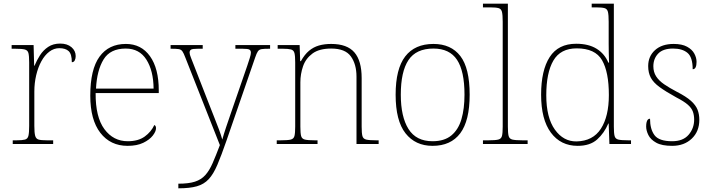

<svg xmlns="http://www.w3.org/2000/svg" viewBox="-20 -780 3860 1040"><path d="M49 0V-20H71Q101 -20 115.5 -24Q130 -28 134 -44.5Q138 -61 138 -98V-442Q138 -477 134 -492.5Q130 -508 114 -512Q98 -516 61 -516H43V-536H162L165 -424H167Q179 -453 196.5 -480.5Q214 -508 241 -526Q268 -544 306 -544Q344 -544 367 -524.5Q390 -505 390 -476Q390 -463 385 -453Q380 -443 369 -443Q369 -487 352 -503Q335 -519 301 -519Q272 -519 247 -500Q222 -481 204 -448Q186 -415 176 -372.5Q166 -330 166 -284V-98Q166 -61 170.5 -44.5Q175 -28 189 -24Q203 -20 233 -20H268V0Z M671 10Q578 10 523.5 -60.5Q469 -131 469 -262Q469 -404 519 -473Q569 -542 662 -542Q745 -542 792.5 -475.5Q840 -409 840 -290V-276H498Q497 -146 545.5 -80.5Q594 -15 672 -15Q729 -15 764 -40.5Q799 -66 816 -103Q821 -100 823 -96Q825 -92 825 -85Q825 -68 807.5 -45.5Q790 -23 756 -6.5Q722 10 671 10ZM812 -300Q811 -397 773 -457Q735 -517 661 -517Q577 -517 541 -458Q505 -399 500 -300Z M946 215Q1002 215 1036 204Q1070 193 1092 168.5Q1114 144 1131.5 104Q1149 64 1171 6L984 -468Q975 -492 968 -502Q961 -512 948 -514Q935 -516 907 -516H904V-536H1078V-516H1053Q1022 -516 1014.5 -511Q1007 -506 1007 -495Q1007 -485 1014.5 -467Q1022 -449 1038 -407L1114 -212Q1126 -181 1140 -146Q1154 -111 1166 -79Q1178 -47 1184 -24Q1193 -56 1204.5 -90.5Q1216 -125 1232 -171L1319 -423Q1327 -447 1333 -466Q1339 -485 1339 -495Q1339 -506 1331.5 -511Q1324 -516 1293 -516H1255V-536H1443V-516H1439Q1411 -516 1397.5 -514Q1384 -512 1377 -502Q1370 -492 1362 -468L1206 -16Q1179 62 1157.5 112.5Q1136 163 1110.5 190.5Q1085 218 1046.5 229Q1008 240 947 240H946Z M1479 0V-20H1502Q1539 -20 1555 -24Q1571 -28 1575 -43.5Q1579 -59 1579 -94V-442Q1579 -477 1575 -492.5Q1571 -508 1556.5 -512Q1542 -516 1512 -516H1484V-536H1603L1606 -449H1610Q1630 -485 1654 -505Q1678 -525 1707.5 -533.5Q1737 -542 1774 -542Q1860 -542 1899.5 -496.5Q1939 -451 1939 -357V-94Q1939 -59 1943 -43.5Q1947 -28 1963.5 -24Q1980 -20 2016 -20H2031V0H1911V-365Q1911 -432 1880.5 -474.5Q1850 -517 1774 -517Q1709 -517 1672.5 -490Q1636 -463 1621.5 -421Q1607 -379 1607 -334V-94Q1607 -59 1611 -43.5Q1615 -28 1631.5 -24Q1648 -20 1684 -20H1700V0Z M2323 10Q2230 10 2176.5 -58Q2123 -126 2123 -267Q2123 -407 2175 -474.5Q2227 -542 2328 -542Q2423 -542 2473.5 -476.5Q2524 -411 2524 -267Q2524 -126 2473 -58Q2422 10 2323 10ZM2323 -15Q2387 -15 2425 -46.5Q2463 -78 2479.5 -134.5Q2496 -191 2496 -267Q2496 -395 2455.5 -456Q2415 -517 2328 -517Q2234 -517 2192.5 -454.5Q2151 -392 2151 -267Q2151 -148 2192.5 -81.5Q2234 -15 2323 -15Z M2596 0V-20H2626Q2663 -20 2679 -24Q2695 -28 2699 -43.5Q2703 -59 2703 -94V-662Q2703 -699 2699 -715.5Q2695 -732 2680.5 -736Q2666 -740 2636 -740H2596V-760H2731V-94Q2731 -59 2735 -43.5Q2739 -28 2755.5 -24Q2772 -20 2808 -20H2838V0Z M3109 10Q3017 10 2964 -61.5Q2911 -133 2911 -267Q2911 -399 2957.5 -471Q3004 -543 3101 -543Q3168 -543 3211.5 -516Q3255 -489 3275 -441H3279Q3278 -469 3277.5 -495.5Q3277 -522 3277 -543V-662Q3277 -699 3273 -715.5Q3269 -732 3254.5 -736Q3240 -740 3210 -740H3185V-760H3305V-94Q3305 -59 3309 -43.5Q3313 -28 3329 -24Q3345 -20 3382 -20H3398V0H3281L3277 -111H3275Q3253 -59 3214.5 -24.5Q3176 10 3109 10ZM3103 -14Q3192 -16 3235 -83Q3278 -150 3278 -265Q3278 -390 3241 -454Q3204 -518 3104 -518Q3016 -518 2977.5 -452Q2939 -386 2939 -264Q2939 -143 2985.5 -78Q3032 -13 3103 -14Z M3621 10Q3565 10 3534.5 -7Q3504 -24 3492 -48.5Q3480 -73 3480 -95Q3480 -109 3482.5 -118.5Q3485 -128 3489.5 -132.5Q3494 -137 3501 -137Q3501 -80 3525.5 -47.5Q3550 -15 3621 -15Q3680 -15 3710 -50Q3740 -85 3740 -132Q3740 -156 3733 -175.5Q3726 -195 3705.5 -213Q3685 -231 3644 -252Q3586 -284 3552.5 -308.5Q3519 -333 3505 -359.5Q3491 -386 3491 -422Q3491 -475 3528 -508.5Q3565 -542 3629 -542Q3674 -542 3701.5 -527Q3729 -512 3741 -489.5Q3753 -467 3753 -445Q3753 -426 3748 -415.5Q3743 -405 3732 -405Q3732 -470 3704 -493.5Q3676 -517 3626 -517Q3571 -517 3545 -489.5Q3519 -462 3519 -421Q3519 -390 3534 -366.5Q3549 -343 3577.5 -323.5Q3606 -304 3646 -283Q3697 -257 3723 -233.5Q3749 -210 3758.5 -185.5Q3768 -161 3768 -131Q3768 -68 3727 -29Q3686 10 3621 10Z"/></svg>

Font: Noto Serif Kannada Thin
Style: Regular
Weight: 250
Version: Version 2.003